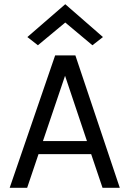

<svg xmlns="http://www.w3.org/2000/svg" viewBox="-20 -892 615 912"><path d="M242 -629H338L549 0H467L413 -160H163L109 0H26ZM184 -222H393L289 -532ZM469 -716 419 -677 290 -785 160 -677 110 -716 290 -872Z"/></svg>

Font: Karla
Style: Regular
Weight: 400
Designer: Jonathan Pinhorn
Version: Version 1.000